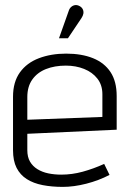

<svg xmlns="http://www.w3.org/2000/svg" viewBox="-20 -720 507 752"><path d="M299 -649Q305 -658 306.5 -666.5Q308 -675 304.5 -683Q301 -691 292 -696Q283 -701 274.5 -700Q266 -699 259 -693Q252 -687 249 -677L211 -570H246ZM87 -132V-196L437 -212V-344Q437 -401 413 -437.5Q389 -474 344.5 -492Q300 -510 239 -510Q180 -510 132.5 -492Q85 -474 58 -436.5Q31 -399 31 -341V-132Q31 -90 45 -62.5Q59 -35 85 -18.5Q111 -2 147 5Q183 12 226 12Q269 12 318 -0.5Q367 -13 409 -35L388 -78Q346 -59 304 -47.5Q262 -36 220 -36Q193 -36 169 -41Q145 -46 126.5 -57.5Q108 -69 97.5 -87Q87 -105 87 -132ZM381 -351V-262L87 -251V-340Q87 -381 106.5 -408.5Q126 -436 160 -449.5Q194 -463 238 -463Q277 -463 309.5 -450Q342 -437 361.5 -412Q381 -387 381 -351Z"/></svg>

Font: AdventPro_ExpandedRegular
Style: ExpandedRegular
Weight: 400
Width: 7
Designer: VivaRado, Andreas Kalpakidis
Foundry: VivaRado, Andreas Kalpakidis
Version: Version 3.000